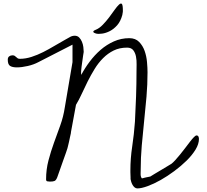

<svg xmlns="http://www.w3.org/2000/svg" viewBox="-20 -1052 1154 1072"><path d="M709 -51.8Q709 -54.7 709 -61.5Q709 -68.4 708.5 -75.7Q708 -83 708 -90.3Q708 -97.7 708 -100.6Q708 -168 718.3 -235.4Q728.5 -302.7 733.4 -372.1Q737.3 -442.4 739.7 -513.2Q742.2 -584 742.2 -655.3Q742.2 -669.9 742.7 -692.4Q743.2 -714.8 739.3 -735.8Q735.4 -756.8 724.1 -771.5Q712.9 -786.1 689.5 -786.1Q647.5 -786.1 614.7 -770Q582 -753.9 555.7 -727.5Q529.3 -701.2 508.3 -667Q487.3 -632.8 469.7 -597.7Q452.1 -562.5 436.5 -528.3Q420.9 -494.1 404.3 -466.8L376 -313.5V-309.6Q374 -301.8 371.1 -287.6Q368.2 -273.4 365.2 -259.8Q362.3 -246.1 359.4 -235.4Q356.4 -224.6 356.4 -223.6Q355.5 -219.7 348.1 -198.7Q340.8 -177.7 331.5 -152.3Q322.3 -127 313.5 -101.1Q304.7 -75.2 299.8 -62.5Q293 -44.9 284.2 -41.5Q275.4 -38.1 258.8 -38.1Q251 -38.1 244.1 -39.6Q237.3 -41 237.3 -50.8Q237.3 -105.5 250.5 -155.8Q263.7 -206.1 281.2 -254.4Q298.8 -302.7 316.4 -351.6Q334 -400.4 341.8 -452.1L384.8 -705.1V-802.7L194.3 -705.1Q168.9 -691.4 135.3 -683.6Q101.6 -675.8 74.2 -675.8Q48.8 -675.8 36.1 -684.1Q23.4 -692.4 23.4 -718.8Q23.4 -731.4 31.2 -737.3Q39.1 -743.2 49.8 -743.2Q57.6 -743.2 62 -740.2Q66.4 -737.3 70.3 -733.4Q74.2 -729.5 78.6 -726.6Q83 -723.6 90.8 -723.6Q123 -723.6 156.2 -734.4Q189.5 -745.1 221.2 -761.2Q252.9 -777.3 283.2 -795.4Q313.5 -813.5 341.8 -829.1Q355.5 -835.9 368.7 -844.2Q381.8 -852.5 397.5 -852.5Q412.1 -852.5 421.9 -842.8Q431.6 -833 437.5 -818.8Q443.4 -804.7 445.3 -789.6Q447.3 -774.4 447.3 -763.7V-761.7Q446.3 -757.8 444.3 -743.2Q442.4 -728.5 439.9 -711.9Q437.5 -695.3 435.5 -680.2Q433.6 -665 433.6 -662.1Q433.6 -661.1 433.1 -655.3Q432.6 -649.4 432.6 -647.5Q432.6 -645.5 433.1 -640.6Q433.6 -635.7 433.6 -633.8Q453.1 -670.9 480.5 -707.5Q507.8 -744.1 541.5 -773.4Q575.2 -802.7 615.7 -820.8Q656.2 -838.9 702.1 -838.9Q736.3 -838.9 756.8 -817.9Q777.3 -796.9 787.6 -767.6Q797.9 -738.3 800.8 -705.6Q803.7 -672.9 803.7 -648.4Q803.7 -580.1 797.9 -511.7Q792 -443.4 784.7 -375.5Q777.3 -307.6 771.5 -239.3Q765.6 -170.9 765.6 -103.5Q765.6 -95.7 765.1 -81.1Q764.6 -66.4 771.5 -56.6H773.4H776.4Q778.3 -57.6 784.7 -59.1Q791 -60.5 797.4 -62Q803.7 -63.5 810.1 -64.5Q816.4 -65.4 819.3 -66.4Q825.2 -70.3 842.3 -80.6Q859.4 -90.8 878.4 -102.1Q897.5 -113.3 914.1 -123.5Q930.7 -133.8 937.5 -137.7Q945.3 -143.6 958 -157.2Q970.7 -170.9 984.9 -188.5Q999 -206.1 1013.7 -225.1Q1028.3 -244.1 1040.5 -260.3Q1052.7 -276.4 1062.5 -286.1Q1072.3 -295.9 1076.2 -295.9Q1085 -295.9 1087.9 -289.6Q1090.8 -283.2 1090.8 -276.4Q1090.8 -248 1071.8 -216.8Q1052.7 -185.5 1022 -155.3Q991.2 -125 953.1 -96.7Q915 -68.4 877 -46.9Q838.9 -25.4 804.2 -12.7Q769.5 0 747.1 0Q738.3 0 731.4 -5.9Q724.6 -11.7 720.2 -19.5Q715.8 -27.3 712.9 -36.1Q710 -44.9 709 -51.8ZM666 -993.2Q666 -992.2 666 -988.3Q666 -984.4 665 -980.5Q664.1 -976.6 663.6 -973.1Q663.1 -969.7 663.1 -968.8Q653.3 -932.6 634.3 -911.1Q615.2 -889.6 593.3 -878.4Q571.3 -867.2 550.3 -864.3Q529.3 -861.3 516.1 -864.7Q502.9 -868.2 501 -874Q499 -879.9 516.6 -886.7Q535.2 -894.5 553.7 -913.6Q572.3 -932.6 588.9 -954.6Q605.5 -976.6 619.6 -996.6Q633.8 -1016.6 644.5 -1026.4Q655.3 -1036.1 660.6 -1029.8Q666 -1023.4 666 -993.2Z"/></svg>

Font: Cedarville Cursive
Style: Regular
Weight: 400
Designer: Kimberly Geswein
Foundry: Kimberly Geswein
Version: Version 1.001 2010